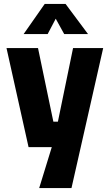

<svg xmlns="http://www.w3.org/2000/svg" viewBox="-20 -747 556 975"><path d="M179 208 243 0H125L13 -503H173L251 -129H274L351 -503H504L343 208ZM100 -574 207 -727H313L427 -574H306L263 -652L222 -574Z"/></svg>

Font: Cairo ExtraBold
Style: Regular
Weight: 800
Designer: Mohamed Gaber, Accademia di Belle Arti di Urbino
Foundry: Kief Type Foundry, Accademia di Belle Arti di Urbino
Version: Version 3.117